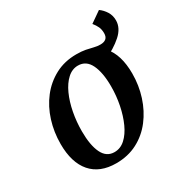

<svg xmlns="http://www.w3.org/2000/svg" viewBox="-170 -856 955 1000"><g transform="rotate(-30 307.0 -356.5)"><path d="M244 12Q146 12 94 -48Q42 -108 42 -220Q42 -291 62.5 -356.5Q83 -422 122.5 -473Q162 -524 218.5 -554Q275 -584 346 -584Q444 -584 496.5 -524.5Q549 -465 549 -352Q549 -281 528 -215.5Q507 -150 467.5 -98.5Q428 -47 371.5 -17.5Q315 12 244 12ZM265 -43Q301 -43 329.5 -69Q358 -95 378 -139Q398 -183 409 -237.5Q420 -292 420 -349Q420 -432 396.5 -480.5Q373 -529 324 -529Q289 -529 260.5 -503Q232 -477 212 -433Q192 -389 181.5 -334Q171 -279 171 -222Q171 -138 194 -90.5Q217 -43 265 -43ZM460 -481 345 -584Q378 -584 401 -579.5Q424 -575 443 -570Q462 -565 481 -565Q503 -565 515 -575Q527 -585 527 -607Q527 -629 519.5 -645.5Q512 -662 498 -679L564 -725Q585 -710 599.5 -687Q614 -664 614 -634Q614 -588 571.5 -550Q529 -512 460 -481Z"/></g></svg>

Font: Yrsa SemiBold
Style: Italic
Weight: 600
Italic angle: -7.10001°
Version: Version 2.004